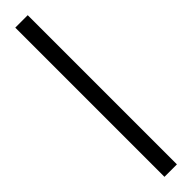

<svg xmlns="http://www.w3.org/2000/svg" viewBox="71 -186 692 692"><g transform="rotate(45 417.5 160.0)"><path d="M37.2 128.4H797.6V191.9H37.2Z"/></g></svg>

Font: Genos Thin
Style: Regular
Weight: 100
Designer: Robert E. Leuschke
Foundry: Robert E. Leuschke
Version: Version 1.010